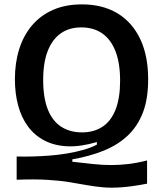

<svg xmlns="http://www.w3.org/2000/svg" viewBox="-20 -693 744 876"><path d="M651 145Q583 158 535 161.5Q487 165 449 161.5Q411 158 375 151.5Q339 145 296.5 138Q254 131 196 127.5Q138 124 56 127V21Q88 22 126 21Q164 20 204.5 17Q245 14 284.5 7.5Q324 1 359.5 -9Q395 -19 422 -33V-45Q348 -23 288.5 -25.5Q229 -28 183.5 -51.5Q138 -75 108 -115.5Q78 -156 63 -211Q48 -266 48 -332Q48 -406 67.5 -468.5Q87 -531 126 -577Q165 -623 222 -648Q279 -673 354 -673Q448 -673 515.5 -632.5Q583 -592 619.5 -515.5Q656 -439 656 -331Q656 -242 632 -179.5Q608 -117 563 -74.5Q518 -32 454 -6Q390 20 310 34V45Q363 51 405.5 55.5Q448 60 486.5 60Q525 60 564.5 55.5Q604 51 651 39ZM354 -89Q409 -89 448 -115Q487 -141 507.5 -193.5Q528 -246 528 -325Q528 -405 507 -459Q486 -513 446.5 -540.5Q407 -568 351 -568Q296 -568 257.5 -541Q219 -514 198 -461Q177 -408 177 -328Q177 -247 198 -194Q219 -141 259 -115Q299 -89 354 -89Z"/></svg>

Font: Bricolage Grotesque 36pt SemiBold
Style: Regular
Weight: 600
Designer: Mathieu Triay
Foundry: Atelier Triay
Version: Version 1.001;gftools[0.9.33.dev8+g029e19f]